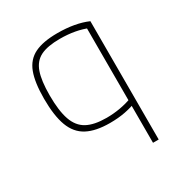

<svg xmlns="http://www.w3.org/2000/svg" viewBox="-172 -658 944 995"><g transform="rotate(-30 300.0 -160.0)"><path d="M457 210V-494L470 -469Q437 -483 396 -490.5Q355 -498 308 -498Q234 -498 192.5 -477.5Q151 -457 133.5 -407.5Q116 -358 116 -270Q116 -178 135 -123.5Q154 -69 197 -45.5Q240 -22 314 -22Q355 -22 395 -29Q435 -36 469 -49L479 -19Q448 -6 407 2Q366 10 316 10Q231 10 179.5 -17.5Q128 -45 105 -106.5Q82 -168 82 -270Q82 -367 103.5 -424Q125 -481 175.5 -505.5Q226 -530 311 -530Q417 -530 491 -498V210Z"/></g></svg>

Font: M PLUS Code Latin Expanded ExtraLight
Style: Regular
Weight: 250
Width: 7
Designer: Coji Morishita
Foundry: UNDERFOREST DESIGN
Version: Version 1.002; ttfautohint (v1.8.3)